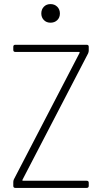

<svg xmlns="http://www.w3.org/2000/svg" viewBox="-20 -919 506 939"><path d="M45 -10V-29Q45 -35 48 -42L369 -660Q371 -665 366 -665H55Q45 -665 45 -675V-690Q45 -700 55 -700H404Q414 -700 414 -690V-671Q414 -666 411 -658L90 -40Q88 -35 93 -35H404Q414 -35 414 -25V-10Q414 0 404 0H55Q45 0 45 -10ZM182 -853Q182 -873 194.5 -886Q207 -899 227 -899Q247 -899 260 -886Q273 -873 273 -853Q273 -833 260 -820.5Q247 -808 227 -808Q207 -808 194.5 -821Q182 -834 182 -853Z"/></svg>

Font: Barlow Semi Condensed ExLight
Style: Regular
Weight: 275
Width: 4
Designer: Jeremy Tribby
Foundry: Tribby Type
Version: Version 1.408